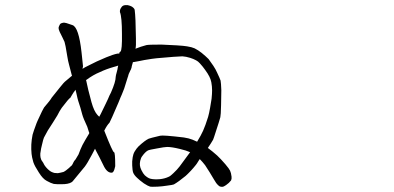

<svg xmlns="http://www.w3.org/2000/svg" viewBox="-20 -734 1540 751"><path d="M452.1 -352.5ZM302.7 -167Q311.5 -183.6 328.1 -210.9L329.1 -212.9V-214.8L328.1 -216.8Q321.3 -237.3 321.3 -238.3Q305.7 -271.5 301.8 -286.1Q294.9 -313.5 286.1 -338.9Q284.2 -343.8 278.3 -371.1L275.4 -382.8L267.6 -372.1Q265.6 -368.2 262.7 -364.3L256.8 -354.5V-353.5Q250 -347.7 244.1 -340.8Q235.4 -329.1 221.7 -312.5Q213.9 -301.8 204.1 -282.2Q203.1 -280.3 186.5 -253.9Q168.9 -226.6 167 -223.6Q154.3 -201.2 151.9 -195.8Q149.4 -190.4 144.5 -168.9Q139.6 -149.4 139.6 -145.5Q136.7 -131.8 137.7 -125Q137.7 -118.2 141.6 -108.4Q145.5 -103.5 149.4 -96.7Q151.4 -91.8 155.3 -85.9Q159.2 -80.1 167 -72.3Q175.8 -64.5 179.7 -62.5Q185.5 -59.6 192.4 -57.6Q198.2 -56.6 206.1 -56.6Q208 -56.6 216.8 -58.6Q225.6 -60.5 228.5 -61.5Q234.4 -64.5 239.3 -68.4Q242.2 -70.3 250 -77.1Q257.8 -85 259.8 -85.9Q264.6 -91.8 266.6 -97.7Q269.5 -104.5 275.4 -110.4Q285.2 -126 287.1 -129.9Q294.9 -151.4 302.7 -167ZM844.7 -322.3Q843.8 -283.2 841.8 -275.4Q840.8 -269.5 817.4 -198.2Q815.4 -191.4 813.5 -187.5Q805.7 -173.8 793 -155.3Q810.5 -142.6 829.1 -126Q842.8 -113.3 861.3 -91.8Q877 -73.2 879.9 -66.4Q883.8 -58.6 885.7 -43Q886.7 -34.2 883.8 -28.3Q882.8 -26.4 875 -18.6Q862.3 -7.8 857.4 -5.9Q851.6 -2 842.8 -3.9Q836.9 -4.9 831.1 -11.7Q827.1 -14.6 817.4 -31.2Q810.5 -43 799.8 -60.5Q786.1 -82 782.2 -87.9Q771.5 -101.6 762.7 -110.4Q761.7 -111.3 760.7 -111.3Q747.1 -88.9 746.1 -88.9Q727.5 -65.4 706.1 -45.9Q678.7 -23.4 660.2 -12.7Q656.2 -10.7 632.8 -7.8Q615.2 -4.9 596.7 -3.9Q572.3 -2.9 567.4 -3.9Q559.6 -5.9 543 -16.6Q525.4 -29.3 516.6 -38.1Q504.9 -48.8 501 -58.6Q498 -66.4 497.1 -86.9Q496.1 -102.5 499 -119.1Q501 -131.8 506.8 -141.6Q513.7 -153.3 522.5 -162.1Q546.9 -184.6 561.5 -191.4Q565.4 -193.4 606.4 -203.1Q617.2 -206.1 699.2 -196.3Q718.8 -193.4 733.4 -187.5Q742.2 -183.6 751 -179.7Q766.6 -205.1 774.4 -222.7Q783.2 -242.2 793.9 -276.4Q797.9 -290 801.8 -312.5Q805.7 -333 807.6 -347.7Q809.6 -368.2 809.6 -379.9Q809.6 -396.5 806.6 -412.1Q804.7 -422.9 798.8 -434.6Q793 -446.3 782.2 -460.9Q773.4 -473.6 761.7 -486.3Q754.9 -494.1 747.1 -498Q736.3 -503.9 723.6 -507.8Q708 -512.7 693.4 -513.7Q690.4 -513.7 658.2 -511.7Q647.5 -510.7 624 -508.8Q585.9 -505.9 574.2 -503.9Q541 -499 524.4 -495.1Q515.6 -493.2 502.9 -491.2H500L496.1 -477.5L495.1 -473.6V-471.7Q492.2 -460.9 490.2 -459Q481.4 -441.4 481.4 -437.5Q481.4 -434.6 480.5 -434.6L465.8 -387.7L456.1 -363.3L452.1 -354.5L443.4 -333Q412.1 -259.8 408.2 -253.9Q398.4 -244.1 388.7 -224.6L387.7 -222.7L388.7 -220.7Q420.9 -138.7 425.8 -138.7Q430.7 -138.7 430.7 -84L427.7 -72.3Q423.8 -59.6 418 -58.6Q398.4 -56.6 383.8 -88.9Q368.2 -121.1 356.4 -142.6L351.6 -152.3L346.7 -142.6L338.9 -127.9Q321.3 -94.7 311.5 -82Q298.8 -67.4 288.1 -53.7L265.6 -26.4Q257.8 -15.6 231.4 -13.7Q200.2 -12.7 190.4 -14.6Q178.7 -17.6 163.1 -26.4Q147.5 -34.2 131.8 -59.6Q115.2 -85 110.4 -99.6Q104.5 -120.1 103.5 -131.8Q101.6 -150.4 102.5 -168.9Q103.5 -187.5 107.4 -207Q113.3 -226.6 117.2 -236.3Q124 -255.9 127 -261.7Q148.4 -308.6 152.3 -313.5Q176.8 -341.8 182.6 -352.5Q184.6 -355.5 214.8 -392.6Q231.4 -413.1 233.4 -414.1Q248 -425.8 258.8 -435.5L261.7 -437.5L260.7 -440.4Q250 -481.4 250 -481.4Q246.1 -495.1 243.2 -513.7Q235.4 -562.5 232.4 -570.3Q230.5 -575.2 223.6 -588.9Q214.8 -605.5 213.9 -608.4Q209 -619.1 209 -625Q210 -630.9 213.9 -637.7Q215.8 -642.6 224.6 -644.5Q231.4 -646.5 240.2 -643.6Q251 -639.6 263.7 -635.7Q288.1 -627 298.8 -530.3L300.8 -511.7L304.7 -474.6L302.7 -464.8L312.5 -470.7Q320.3 -474.6 332 -480.5Q353.5 -492.2 395.5 -509.8Q420.9 -520.5 439.5 -524.4H443.4L447.3 -525.4V-529.3L451.2 -532.2Q458 -538.1 457 -601.6Q457 -667 449.2 -686.5Q448.2 -694.3 452.1 -701.2Q456.1 -709 461.9 -711.9Q467.8 -714.8 479.5 -713.9Q489.3 -711.9 496.1 -708Q505.9 -701.2 506.8 -695.3Q510.7 -668 511.7 -583Q512.7 -553.7 509.8 -543H508.8Q530.3 -551.8 552.7 -557.6Q560.5 -559.6 611.3 -559.6Q641.6 -558.6 671.9 -556.6Q701.2 -554.7 711.9 -552.7Q730.5 -549.8 741.2 -544.9Q754.9 -538.1 768.6 -527.3Q785.2 -513.7 795.9 -502.9Q802.7 -494.1 814.5 -476.6Q824.2 -461.9 829.1 -450.2Q839.8 -427.7 842.8 -418.9Q844.7 -409.2 845.7 -380.9Q845.7 -356.4 844.7 -322.3ZM374 -288.1Q379.9 -300.8 391.6 -324.2Q396.5 -334 402.3 -346.7Q407.2 -359.4 414.1 -372.1Q432.6 -414.1 432.6 -433.6Q433.6 -441.4 435.5 -447.3Q437.5 -456.1 439.5 -462.9L440.4 -468.8L442.4 -477.5L433.6 -474.6L426.8 -472.7Q395.5 -463.9 371.1 -452.1Q344.7 -441.4 318.4 -421.9L316.4 -420.9L317.4 -418Q325.2 -382.8 325.2 -382.8L337.9 -334Q347.7 -298.8 361.3 -284.2L368.2 -277.3ZM723.6 -138.7Q709 -145.5 683.6 -151.4Q652.3 -159.2 633.8 -159.2Q624 -159.2 593.8 -153.3Q564.5 -148.4 558.6 -145.5Q547.9 -139.6 536.1 -123Q531.2 -117.2 528.3 -104.5Q526.4 -94.7 527.3 -86.9Q528.3 -78.1 533.2 -68.4Q540 -54.7 545.9 -48.8Q557.6 -38.1 567.4 -35.2Q582 -31.2 605.5 -33.2Q624 -35.2 638.7 -42Q646.5 -44.9 658.2 -56.6Q672.9 -70.3 682.6 -83Q707 -115.2 723.6 -138.7Z"/></svg>

Font: ToneOZ-Zhuyin-Tsuipita-TC
Style: Regular
Weight: 400
Designer: ÂÆ£ÂøóÂáåJeffrey Xuan(jeffreyx@gmail.com, ToneOZ.com) ÈòøÂù§(cjkFonts)
Foundry: ToneOZ
Version: Version 0.240710